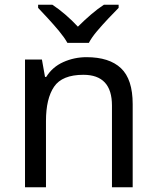

<svg xmlns="http://www.w3.org/2000/svg" viewBox="-20 -786 658 806"><path d="M343 -546Q439 -546 488 -499.5Q537 -453 537 -349V0H450V-343Q450 -472 330 -472Q241 -472 207 -422Q173 -372 173 -278V0H85V-536H156L169 -463H174Q200 -505 246 -525.5Q292 -546 343 -546ZM263 -606Q250 -629 228 -655.5Q206 -682 182 -708Q158 -734 140 -753V-766H200Q226 -749 254 -725Q282 -701 307 -674Q334 -701 362 -725Q390 -749 416 -766H478V-753Q459 -734 434.5 -708Q410 -682 387.5 -655.5Q365 -629 353 -606Z"/></svg>

Font: Noto Sans Chorasmian
Style: Regular
Weight: 400
Designer: Federico Parra Barrios
Foundry: Google LLC
Version: Version 1.004; ttfautohint (v1.8.4.7-5d5b)